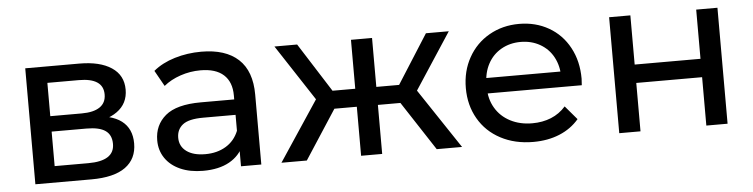

<svg xmlns="http://www.w3.org/2000/svg" viewBox="-39 -702 3427 874"><g transform="rotate(-5 1674.5 -264.5)"><path d="M93 -529.9H339.7Q433.9 -529.9 486.9 -494.6Q539.9 -459.4 539.9 -393.7Q539.9 -329.9 489.7 -294Q439.6 -258.1 355.7 -258.1L370.4 -284.3Q464.6 -284.3 510.9 -249.1Q557.1 -214 557.1 -146.3Q557.1 -75.9 504.9 -37.9Q452.6 0 348.9 0H93ZM460.9 -152.3Q460.9 -193.6 433.1 -213Q405.4 -232.4 347.3 -232.4H187.6V-74.7H341.6Q460.9 -74.7 460.9 -152.3ZM442.7 -379.9Q442.7 -417.9 414.6 -436.5Q386.6 -455.1 331.3 -455.1H187.6V-302.9H331.3Q385.7 -302.9 414.2 -322.4Q442.7 -341.9 442.7 -379.9Z M1032.6 -111.9 1028.3 -133.1V-324.3Q1028.3 -385.6 992.4 -418.4Q956.4 -451.3 886.6 -451.3Q839.1 -451.3 794.5 -436.1Q749.9 -420.9 718.3 -394.7L677.7 -467Q718.1 -500.4 775.9 -517.9Q833.6 -535.4 897.6 -535.4Q1008.1 -535.4 1066.8 -481.2Q1125.4 -427 1125.4 -319.3V0H1032.6ZM662.9 -150.6Q662.9 -220.3 713.6 -263.1Q764.4 -305.9 876 -305.9H1043.6V-235.4H880.1Q814.1 -235.4 786.6 -213.7Q759.1 -192 759.1 -154.1Q759.1 -114.9 790.1 -92Q821.1 -69.1 875.9 -69.1Q930 -69.1 970 -93.2Q1010 -117.3 1028.3 -162.6L1046.9 -95.6Q1027.4 -47.9 979.6 -21.1Q931.7 5.6 859.6 5.6Q800 5.6 755.5 -14.1Q711 -33.9 686.9 -69.4Q662.9 -104.9 662.9 -150.6Z M1758.4 -257.9 1838.1 -307 2042.7 0H1926.9ZM1421.1 -307 1500.9 -257.9 1333.3 0H1217.4ZM1231.7 -529.9H1335.4L1503.4 -265.6L1412.6 -253.6ZM1438.9 -306.3H1610.7V-224H1438.9ZM1581.4 -529.9H1677.7V0H1581.4ZM1648.3 -306.3H1821.3V-224H1648.3ZM1755.9 -265.6 1923.9 -529.9H2028.4L1847.7 -253.6Z M2083.1 -265Q2083.1 -342.6 2117.6 -404.2Q2152 -465.9 2212.9 -500.6Q2273.9 -535.4 2349.6 -535.4Q2425.1 -535.4 2484.9 -501.1Q2544.6 -466.9 2578.2 -404.6Q2611.9 -342.3 2611.9 -262.3Q2611 -247.4 2610.1 -232.4H2159.3V-302.9H2558.9L2520 -278.4Q2520 -328.3 2498.8 -368.2Q2477.6 -408.1 2438.2 -430.6Q2398.9 -453 2349.6 -453Q2300.3 -453 2261 -430.6Q2221.7 -408.1 2200.1 -367.8Q2178.4 -327.4 2178.4 -275.9V-259.9Q2178.4 -207 2202.6 -166.1Q2226.7 -125.1 2270.5 -102.3Q2314.3 -79.4 2371.1 -79.4Q2418.1 -79.4 2456.9 -95.2Q2495.7 -111 2524 -143.1L2577.4 -80.3Q2541.7 -38.4 2488.3 -16.4Q2434.9 5.6 2368.6 5.6Q2284.3 5.6 2219.4 -28.8Q2154.4 -63.1 2118.8 -124.9Q2083.1 -186.6 2083.1 -265Z M2761 -529.9H2858.1V-305.1H3158.9V-529.9H3256V0H3158.9V-221.1H2858.1V0H2761Z"/></g></svg>

Font: iiserrat Thin
Style: Regular
Weight: 100
Designer: Akira Ohta
Foundry: Akira Ohta
Version: Version 1.200;Glyphs 3.3.1 (3343)